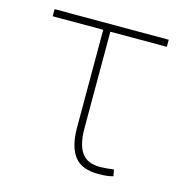

<svg xmlns="http://www.w3.org/2000/svg" viewBox="-86 -608 672 699"><g transform="rotate(15 250.5 -258.5)"><path d="M465.8 -528.3C465.8 -528.3 35.6 -528.3 35.6 -528.3C35.6 -528.3 35.6 -501.5 35.6 -501.5C35.6 -501.5 226.1 -501.5 226.1 -501.5C226.1 -501.5 226.1 -130.9 226.1 -130.9C226.1 -130.9 226.1 -130.9 226.1 -130.9C226.6 -82.5 236.3 -46.9 254.9 -23.9C273.4 -1 303.2 10.3 344.7 10.3C344.7 10.3 344.7 10.3 344.7 10.3C367.7 10.3 386.2 8.3 399.9 3.9C399.9 3.9 395.5 -20.5 395.5 -20.5C395.5 -20.5 395.5 -20.5 395.5 -20.5C374.5 -17.6 356.9 -16.1 343.3 -16.1C343.3 -16.1 343.3 -16.1 343.3 -16.1C311.5 -16.1 288.6 -25.9 274.4 -45.9C260.3 -65.9 252.9 -95.7 252.9 -136.2C252.9 -136.2 252.9 -501.5 252.9 -501.5C252.9 -501.5 465.8 -501.5 465.8 -501.5C465.8 -501.5 465.8 -528.3 465.8 -528.3Z"/></g></svg>

Font: WOX
Style: Regular
Weight: 500
Designer: Google
Foundry: ""
Version: ""